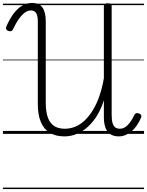

<svg xmlns="http://www.w3.org/2000/svg" viewBox="-20 -910 999 1305"><path d="M418 17Q359 17 318.5 -7.5Q278 -32 257.5 -81Q237 -130 237 -204V-766Q237 -802 226 -820.5Q215 -839 190 -839Q169 -839 149 -824.5Q129 -810 108.5 -781.5Q88 -753 68 -710Q63 -700 54 -698Q45 -696 33 -701Q24 -706 21.5 -713.5Q19 -721 24 -732Q47 -784 73.5 -819Q100 -854 131.5 -872Q163 -890 197 -890Q246 -890 268.5 -859Q291 -828 291 -765V-212Q291 -151 305 -112Q319 -73 347.5 -54Q376 -35 421 -35Q459 -35 494 -50Q529 -65 559 -94.5Q589 -124 614 -166Q639 -208 657 -261.5Q675 -315 686 -378V-868Q686 -878 692.5 -883Q699 -888 712 -888Q727 -888 733 -883Q739 -878 739 -868V-130Q739 -95 745 -74Q751 -53 763.5 -44Q776 -35 796 -35Q823 -35 847.5 -59.5Q872 -84 894 -130Q899 -139 907 -141Q915 -143 927 -138Q936 -134 939.5 -127Q943 -120 939 -111Q926 -80 909 -56Q892 -32 872.5 -16Q853 0 831.5 8.5Q810 17 788 17Q754 17 731.5 3Q709 -11 698 -39Q687 -67 686 -107Q686 -137 686 -167.5Q686 -198 686 -228Q668 -172 641 -127Q614 -82 579 -50Q544 -18 503.5 -0.5Q463 17 418 17ZM0 365H959V375H0ZM0 -20H959V0H0ZM0 -505H959V-500H0ZM0 -885H959V-875H0Z"/></svg>

Font: Playwrite AT Guides
Style: Regular
Weight: 400
Designer: Veronika Burian, José Scaglione
Foundry: TypeTogether
Version: Version 1.003